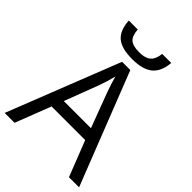

<svg xmlns="http://www.w3.org/2000/svg" viewBox="-261 -1038 1155 1155"><g transform="rotate(45 316.5 -460.5)"><path d="M547 0 458 -227H172L84 0H0L282 -717H352L633 0ZM432 -302 349 -523Q333 -565 316 -626Q305 -579 285 -523L201 -302ZM313 -771Q223 -771 181.5 -806Q140 -841 135 -921H211Q215 -870 237.5 -850Q260 -830 315 -830Q365 -830 389.5 -851.5Q414 -873 419 -921H496Q490 -844 446.5 -807.5Q403 -771 313 -771Z"/></g></svg>

Font: Stephens Clock
Style: Regular
Weight: 400
Designer: Peter Wiegel (catfonts.de) with slight modifications by DT1.org
Version: Version 0.9.1